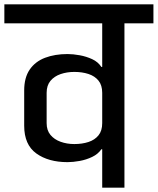

<svg xmlns="http://www.w3.org/2000/svg" viewBox="-56 -861 724 881"><path d="M515 0H413Q413 -41 413 -88.5Q413 -136 413 -176H409Q394 -154 367 -141Q340 -128 309.5 -122.5Q279 -117 254 -117Q166 -117 110.5 -157Q55 -197 55 -284V-446Q55 -505 80.5 -542Q106 -579 151 -596Q196 -613 254 -613Q279 -613 309.5 -607.5Q340 -602 367 -589.5Q394 -577 409 -554H413V-754Q386 -754 340.5 -754Q295 -754 241.5 -754Q188 -754 134.5 -754Q81 -754 36 -754Q-9 -754 -36 -754V-841H648V-754H515ZM158 -296Q158 -263 175.5 -242Q193 -221 222 -210.5Q251 -200 285 -200Q321 -200 350 -209.5Q379 -219 396 -240Q413 -261 413 -296V-435Q413 -470 396 -491Q379 -512 350 -521.5Q321 -531 285 -531Q251 -531 222 -521Q193 -511 175.5 -490Q158 -469 158 -435Z"/></svg>

Font: Matangi SemiBold
Style: Regular
Weight: 600
Designer: Prashant Pant
Foundry: The Graphic Ant
Version: Version 3.002